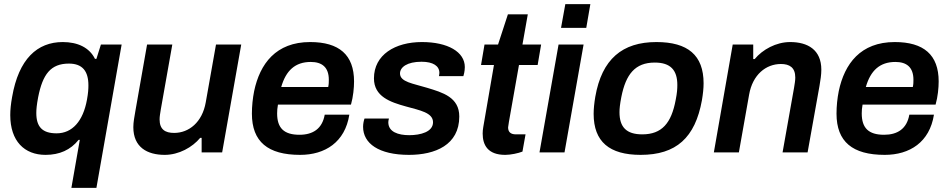

<svg xmlns="http://www.w3.org/2000/svg" viewBox="-20 -743 4626 936"><path d="M328 173H450L573 -526H472L450 -456H443C416 -511 359 -538 286 -538C162 -538 71 -456 39 -270C33 -237 30 -208 30 -182C30 -55 99 12 202 12C270 12 324 -12 363 -61H369ZM256 -93C186 -93 157 -125 157 -192C157 -210 159 -232 166 -269C188 -381 227 -433 316 -433C382 -433 411 -396 411 -327C411 -310 410 -290 404 -257C385 -152 332 -93 256 -93Z M783 12C852 12 918 -25 956 -71H963V0H1063L1156 -526H1033L983 -244C966 -147 901 -95 829 -95C786 -95 758 -111 758 -161C758 -175 761 -191 764 -210L820 -526H697L640 -202C635 -173 630 -147 630 -123C630 -25 698 12 783 12Z M1443 12C1565 12 1662 -50 1683 -184H1563C1551 -115 1505 -86 1440 -86C1364 -86 1331 -119 1331 -190C1331 -203 1332 -217 1335 -233H1691C1702 -272 1706 -315 1706 -346C1706 -476 1633 -538 1492 -538C1325 -538 1247 -432 1219 -299C1212 -264 1208 -226 1208 -189C1208 -52 1286 12 1443 12ZM1351 -319C1374 -399 1419 -441 1495 -441C1549 -441 1583 -416 1583 -354C1583 -344 1583 -332 1580 -319Z M1974 12C2101 12 2219 -36 2219 -175C2219 -269 2138 -292 2062 -315C1994 -336 1930 -343 1930 -385C1930 -415 1964 -442 2035 -442C2092 -442 2122 -421 2122 -388C2122 -384 2121 -379 2120 -372H2239C2240 -374 2246 -395 2246 -416C2246 -490 2163 -538 2037 -538C1906 -538 1803 -476 1803 -361C1803 -272 1883 -245 1959 -224C2027 -205 2091 -194 2091 -147C2091 -100 2030 -84 1975 -84C1921 -84 1873 -100 1873 -147C1873 -150 1874 -159 1876 -165H1757C1754 -157 1750 -141 1750 -125C1750 -44 1826 12 1974 12Z M2443 12C2470 12 2507 4 2527 -4L2542 -88H2495C2469 -88 2457 -100 2457 -122C2457 -125 2460 -145 2461 -149L2510 -426H2601L2618 -526H2527L2553 -673H2456L2408 -526H2342L2325 -426H2388L2336 -124C2334 -113 2333 -102 2333 -92C2333 -36 2358 12 2443 12Z M2715 -607H2838L2858 -723H2736ZM2610 0H2732L2825 -526H2703Z M3103 12C3276 12 3369 -71 3402 -255C3407 -285 3410 -312 3410 -337C3410 -474 3333 -538 3180 -538C3014 -538 2914 -455 2882 -271C2877 -241 2874 -213 2874 -188C2874 -52 2951 12 3103 12ZM3111 -88C3034 -88 3000 -123 3000 -196C3000 -213 3002 -234 3009 -270C3031 -381 3076 -438 3172 -438C3249 -438 3282 -401 3282 -329C3282 -311 3281 -291 3274 -256C3253 -143 3207 -88 3111 -88Z M3460 0H3582L3632 -282C3649 -379 3714 -431 3787 -431C3829 -431 3857 -414 3857 -365C3857 -350 3854 -334 3851 -315L3795 0H3917L3975 -324C3980 -353 3984 -379 3984 -403C3984 -501 3917 -538 3832 -538C3763 -538 3697 -501 3659 -455H3652V-526H3552Z M4293 12C4415 12 4512 -50 4533 -184H4413C4401 -115 4355 -86 4290 -86C4214 -86 4181 -119 4181 -190C4181 -203 4182 -217 4185 -233H4541C4552 -272 4556 -315 4556 -346C4556 -476 4483 -538 4342 -538C4175 -538 4097 -432 4069 -299C4062 -264 4058 -226 4058 -189C4058 -52 4136 12 4293 12ZM4201 -319C4224 -399 4269 -441 4345 -441C4399 -441 4433 -416 4433 -354C4433 -344 4433 -332 4430 -319Z"/></svg>

Font: Archivo SemiBold
Style: Italic
Weight: 600
Italic angle: -10°
Designer: Hector Gatti
Foundry: Omnibus-Type
Version: Version 2.001